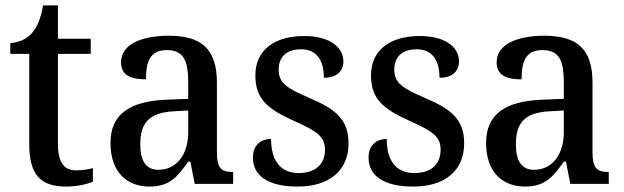

<svg xmlns="http://www.w3.org/2000/svg" viewBox="-20 -679 2304 709"><path d="M225 10C266 10 305 0 323 -8V-58C303 -53 284 -50 260 -50C217 -50 194 -79 194 -147V-480H315V-536H194V-659H139C130 -608 117 -578 97 -556C78 -534 49 -522 18 -520V-480H88V-146C88 -30 133 10 225 10Z M532 10C607 10 636 -27 675 -82H683L699 0H841V-44H838C796 -44 781 -60 781 -116V-374C781 -501 721 -547 603 -547C504 -547 427 -516 427 -449C427 -404 458 -386 519 -386C519 -450 533 -494 596 -494C663 -494 675 -447 675 -373V-314L598 -311C458 -306 388 -257 388 -151C388 -41 451 10 532 10ZM565 -52C519 -52 498 -85 498 -146C498 -223 528 -263 622 -268L675 -271V-191C675 -108 632 -52 565 -52Z M1079 10C1195 10 1267 -48 1267 -150C1267 -237 1220 -276 1123 -317C1040 -353 1009 -372 1009 -422C1009 -467 1036 -497 1092 -497C1146 -497 1176 -460 1176 -392C1223 -392 1248 -415 1248 -453C1248 -502 1201 -546 1103 -546C995 -546 923 -495 923 -401C923 -312 969 -276 1069 -231C1154 -193 1180 -173 1180 -126C1180 -74 1147 -40 1083 -40C1011 -40 981 -92 981 -166C950 -166 914 -149 914 -97C914 -28 973 10 1079 10Z M1506 10C1622 10 1694 -48 1694 -150C1694 -237 1647 -276 1550 -317C1467 -353 1436 -372 1436 -422C1436 -467 1463 -497 1519 -497C1573 -497 1603 -460 1603 -392C1650 -392 1675 -415 1675 -453C1675 -502 1628 -546 1530 -546C1422 -546 1350 -495 1350 -401C1350 -312 1396 -276 1496 -231C1581 -193 1607 -173 1607 -126C1607 -74 1574 -40 1510 -40C1438 -40 1408 -92 1408 -166C1377 -166 1341 -149 1341 -97C1341 -28 1400 10 1506 10Z M1919 10C1994 10 2023 -27 2062 -82H2070L2086 0H2228V-44H2225C2183 -44 2168 -60 2168 -116V-374C2168 -501 2108 -547 1990 -547C1891 -547 1814 -516 1814 -449C1814 -404 1845 -386 1906 -386C1906 -450 1920 -494 1983 -494C2050 -494 2062 -447 2062 -373V-314L1985 -311C1845 -306 1775 -257 1775 -151C1775 -41 1838 10 1919 10ZM1952 -52C1906 -52 1885 -85 1885 -146C1885 -223 1915 -263 2009 -268L2062 -271V-191C2062 -108 2019 -52 1952 -52Z"/></svg>

Font: Noto Serif Lao SemiCondensed Medium
Style: Regular
Weight: 500
Width: 4
Designer: Monotype Design Team
Foundry: Monotype Imaging Inc.
Version: Version 2.003